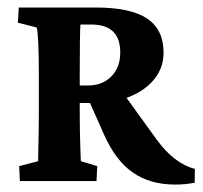

<svg xmlns="http://www.w3.org/2000/svg" viewBox="-20 -480 537 509"><path d="M32.7 0 30.8 -39.6 81.1 -52.7Q81.1 -59.1 81.5 -80.6Q82 -102.1 82.5 -127.9Q83 -153.8 83 -173.8V-285.6Q83 -333.5 81.3 -368.2Q79.6 -402.8 77.1 -407.2L27.3 -419.9L29.8 -460H235.4Q326.2 -460 369.9 -430.9Q413.6 -401.9 413.6 -340.3Q413.6 -301.3 389.9 -271.2Q366.2 -241.2 324.7 -224.1Q283.2 -207 229.5 -207H177.2V-253.4H213.4Q251.5 -253.4 275.1 -277.3Q298.8 -301.3 298.8 -340.8Q298.8 -415 222.2 -415H193.4Q192.4 -410.2 191.9 -372.3Q191.4 -334.5 191.4 -291V-173.8Q191.4 -153.8 191.9 -129.6Q192.4 -105.5 193.1 -84.5Q193.8 -63.5 194.3 -52.7L237.8 -39.6L235.8 0ZM444.8 9.3Q377.9 9.3 332.3 -22.5Q286.6 -54.2 255.9 -123L212.9 -219.7L301.3 -240.2L395 -110.4Q440.9 -46.9 496.6 -32.2L496.1 4.4Q471.7 9.3 444.8 9.3Z"/></svg>

Font: Lateef
Style: Bold
Weight: 700
Designer: SIL International
Foundry: SIL International
Version: Version 4.200